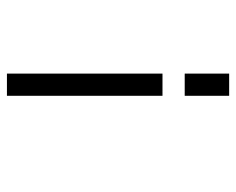

<svg xmlns="http://www.w3.org/2000/svg" viewBox="-82 -582 665 540"><g transform="rotate(-90 250.0 -312.5)"><path d="M250 -125Q250 -125 250 0H312.5Q312.5 0 312.5 -125ZM250 -625V-187.5H312.5V-625Z"/></g></svg>

Font: BFUnifontExMono
Style: Regular
Weight: 500
Version: Version 15.0.06